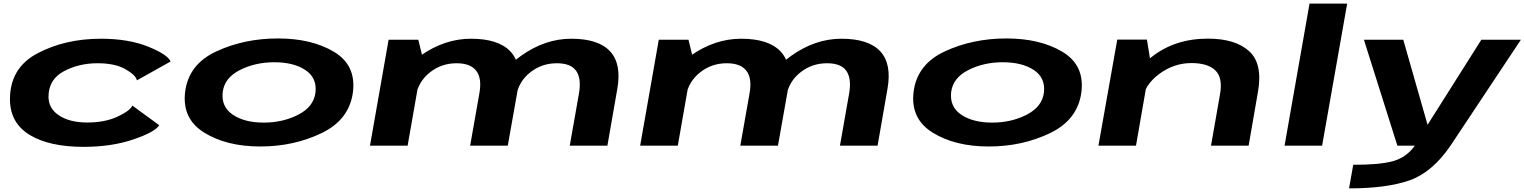

<svg xmlns="http://www.w3.org/2000/svg" viewBox="-20 -805 8424 1061"><path d="M442 6.5Q595.5 6.5 715.5 -34Q835.5 -74.5 860 -113L711.5 -221.5Q699 -193 629.5 -160.5Q560 -128 462 -128Q366 -128 307 -166.5Q248 -205 248 -271Q249 -366.5 332.5 -411Q416 -455.5 518.5 -455.5Q616 -455.5 673.5 -422.5Q731 -389.5 736.5 -361L922.5 -465Q908.5 -502.5 799.8 -546.8Q691 -591 537.5 -591Q341 -591 188 -510.8Q35 -430.5 35 -256Q35.5 -125.5 144 -59.5Q252.5 6.5 442 6.5Z M1418.5 4.5Q1603.5 4.5 1757.2 -69.5Q1911 -143.5 1930.5 -297Q1948.5 -445.5 1825 -519Q1701.5 -592.5 1516 -592.5Q1330 -592.5 1176 -521.2Q1022 -450 1003 -297Q985 -148.5 1108.8 -72Q1232.5 4.5 1418.5 4.5ZM1437.5 -127.5Q1331.5 -127.5 1266.8 -171Q1202 -214.5 1210.5 -295Q1220 -374.5 1305.2 -417.8Q1390.5 -461 1496 -461Q1602.5 -461 1667.2 -418.2Q1732 -375.5 1723.5 -295Q1714 -215.5 1628.8 -171.5Q1543.5 -127.5 1437.5 -127.5Z M2024.5 0H2232.5L2317 -481.5L2291.5 -585.5H2127.5ZM2578 0H2786L2841.5 -312.5Q2866 -452.5 2799.5 -521.8Q2733 -591 2582.5 -591Q2437 -591 2305 -498.2Q2173 -405.5 2154 -299.5L2277.5 -275Q2292.5 -355 2356 -405.2Q2419.5 -455.5 2503 -455.5Q2580.5 -455.5 2612.2 -413.2Q2644 -371 2629 -289ZM3128.5 0H3336.5L3391 -312.5Q3416 -451.5 3351.5 -521.2Q3287 -591 3136.5 -591Q2991.5 -591 2858.5 -496Q2725.5 -401 2708 -299.5L2832.5 -275Q2846.5 -355 2910.2 -405.2Q2974 -455.5 3057 -455.5Q3134.5 -455.5 3164 -413.2Q3193.5 -371 3179.5 -289Z M3517.5 0H3725.5L3810 -481.5L3784.5 -585.5H3620.5ZM4071 0H4279L4334.5 -312.5Q4359 -452.5 4292.5 -521.8Q4226 -591 4075.5 -591Q3930 -591 3798 -498.2Q3666 -405.5 3647 -299.5L3770.5 -275Q3785.5 -355 3849 -405.2Q3912.5 -455.5 3996 -455.5Q4073.5 -455.5 4105.2 -413.2Q4137 -371 4122 -289ZM4621.5 0H4829.5L4884 -312.5Q4909 -451.5 4844.5 -521.2Q4780 -591 4629.5 -591Q4484.5 -591 4351.5 -496Q4218.5 -401 4201 -299.5L4325.5 -275Q4339.5 -355 4403.2 -405.2Q4467 -455.5 4550 -455.5Q4627.5 -455.5 4657 -413.2Q4686.5 -371 4672.5 -289Z M5444 4.5Q5629 4.5 5782.8 -69.5Q5936.5 -143.5 5956 -297Q5974 -445.5 5850.5 -519Q5727 -592.5 5541.5 -592.5Q5355.5 -592.5 5201.5 -521.2Q5047.5 -450 5028.5 -297Q5010.5 -148.5 5134.2 -72Q5258 4.5 5444 4.5ZM5463 -127.5Q5357 -127.5 5292.2 -171Q5227.5 -214.5 5236 -295Q5245.5 -374.5 5330.8 -417.8Q5416 -461 5521.5 -461Q5628 -461 5692.8 -418.2Q5757.5 -375.5 5749 -295Q5739.5 -215.5 5654.2 -171.5Q5569 -127.5 5463 -127.5Z M6050 0H6257.5L6338 -462.5L6318 -586H6154ZM6672 0H6880L6931.5 -297.5Q6959 -453 6882.8 -522.2Q6806.5 -591.5 6654.5 -591.5Q6471.5 -591.5 6342.8 -489.2Q6214 -387 6200.5 -314L6288.5 -246Q6304.5 -336 6385.8 -396.2Q6467 -456.5 6564 -456.5Q6655 -456.5 6696.8 -415.2Q6738.5 -374 6721.5 -282Z M7078.5 0H7286L7424.5 -785H7216.5Z M7702 0H7995.5L8384.5 -585.5H8166L7869.5 -116.5H7868.5L7734.5 -585.5H7517ZM7435 236Q7642 236 7768.2 192Q7894.5 148 7995.5 0L7799 -0.5Q7751.5 65.5 7677 85.8Q7602.5 106 7458 105.5Z"/></svg>

Font: Anybody ExtraExpanded
Style: Bold Italic
Weight: 700
Width: 8
Italic angle: -10°
Version: Version 1.113;gftools[0.9.25]